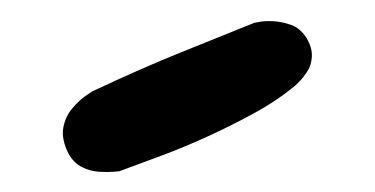

<svg xmlns="http://www.w3.org/2000/svg" viewBox="-20 -661 361 185"><path d="M95 -496Q95 -496 89.5 -495.5Q84 -495 75.5 -495.5Q67 -496 59 -500Q51 -504 46 -513Q39 -527 41 -538Q43 -549 50 -557Q57 -565 63 -569Q69 -573 69 -573Q118 -596 155.5 -611Q193 -626 225 -639Q225 -639 230.5 -640Q236 -641 244 -640.5Q252 -640 260.5 -637Q269 -634 275 -625Q281 -615 280.5 -606.5Q280 -598 276 -592Q272 -586 268.5 -582.5Q265 -579 265 -579Q247 -564 225 -552Q203 -540 180 -529.5Q157 -519 135.5 -511Q114 -503 95 -496Z"/></svg>

Font: Sour Gummy Medium
Style: Regular
Weight: 500
Designer: Stefie Justprince
Foundry: Eifetstype
Version: Version 1.000